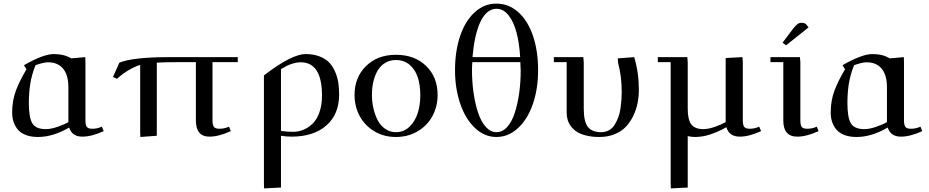

<svg xmlns="http://www.w3.org/2000/svg" viewBox="-20 -758 5189 1072"><path d="M47.9 -128.9Q47.9 -197.3 69.1 -252.9Q90.3 -308.6 127.9 -371.1L113.8 -394Q222.7 -456.1 279.8 -456.1Q339.4 -456.1 377 -432.1L456.1 -439L457 -411.1V-86.9Q457 -59.1 465.1 -49.1Q473.1 -39.1 496.1 -39.1Q522.9 -39.1 548.8 -50.8L559.1 -25.9Q491.7 4.9 439.9 4.9Q381.8 4.9 366.2 -45.9Q275.9 6.8 191.9 6.8Q151.9 6.8 122.6 -4.9Q93.3 -16.6 77.6 -36.9Q62 -57.1 54.9 -79.8Q47.9 -102.5 47.9 -128.9ZM141.1 -182.1Q141.1 -102.1 160.4 -69.6Q179.7 -37.1 235.8 -37.1Q264.2 -37.1 301.3 -49.8Q338.4 -62.5 361.8 -76.2V-270Q361.8 -339.8 332 -375Q302.2 -410.2 248 -410.2Q223.6 -410.2 178.2 -394Q156.7 -339.4 148.9 -289.8Q141.1 -240.2 141.1 -182.1Z M610.8 -328.1 646.5 -408.2Q721.2 -439 926.8 -439H1307.6V-411.1H1166.5V-86.9Q1166.5 -59.1 1174.6 -49.1Q1182.6 -39.1 1205.6 -39.1Q1232.9 -39.1 1258.8 -50.8L1268.6 -25.9Q1201.2 4.9 1149.4 4.9Q1073.7 4.9 1073.7 -85V-411.1H983.4Q892.6 -411.1 855.5 -408.2V0L763.7 6.8L762.7 -19V-396Q694.3 -373 632.8 -317.9Z M1453.6 269V-336.9Q1608.4 -456.1 1686.5 -456.1Q1730.5 -456.1 1763.9 -443.1Q1797.4 -430.2 1817.6 -409.2Q1837.9 -388.2 1850.8 -358.2Q1863.8 -328.1 1868.7 -297.6Q1873.5 -267.1 1873.5 -231Q1873.5 -119.6 1802.2 -57.4Q1731 4.9 1607.4 4.9Q1578.6 4.9 1548.8 0V289.1L1454.6 293.9ZM1548.8 -26.9Q1582.5 -22 1616.7 -22Q1647 -22 1674.8 -33.7Q1702.6 -45.4 1726.3 -68.6Q1750 -91.8 1763.9 -132.1Q1777.8 -172.4 1777.8 -224.1Q1777.8 -410.2 1658.7 -410.2Q1637.2 -410.2 1615 -403.3Q1592.8 -396.5 1580.8 -390.1Q1568.8 -383.8 1548.8 -372.1Z M1959.5 -228Q1959.5 -325.7 2023.4 -388.9Q2087.4 -452.1 2190.4 -452.1Q2295.4 -452.1 2359.4 -389.6Q2423.3 -327.1 2423.3 -228Q2423.3 -163.6 2394.5 -110.1Q2365.7 -56.6 2312 -24.9Q2258.3 6.8 2190.4 6.8Q2123 6.8 2069.8 -25.1Q2016.6 -57.1 1988 -110.6Q1959.5 -164.1 1959.5 -228ZM2056.6 -228Q2056.6 -189.5 2064.9 -153.1Q2073.2 -116.7 2088.9 -86.7Q2104.5 -56.6 2130.9 -38.3Q2157.2 -20 2190.4 -20Q2235.4 -20 2267.1 -51.3Q2298.8 -82.5 2312.7 -127.9Q2326.7 -173.3 2326.7 -226.1Q2326.7 -282.2 2312.7 -325.7Q2298.8 -369.1 2267.3 -396Q2235.8 -422.9 2190.4 -422.9Q2157.2 -422.9 2131.1 -407.2Q2105 -391.6 2088.9 -364.5Q2072.8 -337.4 2064.7 -302.7Q2056.6 -268.1 2056.6 -228Z M2520.5 -366.2Q2520.5 -471.7 2548.8 -556.2Q2577.1 -640.6 2630.1 -689.2Q2683.1 -737.8 2751.5 -737.8Q2820.8 -737.8 2874 -689.9Q2927.2 -642.1 2955.8 -557.9Q2984.4 -473.6 2984.4 -366.2Q2984.4 -263.2 2955.6 -178.5Q2926.8 -93.8 2873 -43.5Q2819.3 6.8 2751.5 6.8Q2684.1 6.8 2630.9 -44.4Q2577.6 -95.7 2549.1 -180.4Q2520.5 -265.1 2520.5 -366.2ZM2615.2 -367.2Q2615.2 -302.7 2623.8 -241.9Q2632.3 -181.2 2648.7 -130.9Q2665 -80.6 2691.7 -50.3Q2718.3 -20 2751.5 -20Q2785.6 -20 2812.3 -49.8Q2838.9 -79.6 2854.7 -129.6Q2870.6 -179.7 2878.9 -239.3Q2887.2 -298.8 2887.2 -363.8Q2887.2 -384.3 2885.3 -411.1H2617.2Q2615.2 -387.2 2615.2 -367.2ZM2618.2 -439H2884.3Q2879.4 -518.6 2863.5 -577.9Q2847.7 -637.2 2819.1 -673.1Q2790.5 -709 2751.5 -709Q2723.1 -709 2699.7 -688.5Q2676.3 -668 2659.9 -631.1Q2643.6 -594.2 2633.3 -545.9Q2623 -497.6 2618.2 -439Z M3072.3 -411.1V-439H3236.8L3239.3 -411.1V-150.9Q3239.3 -80.1 3262 -50Q3284.7 -20 3335.9 -20Q3360.8 -20 3380.4 -31Q3399.9 -42 3412.1 -62Q3424.3 -82 3432.6 -104.2Q3440.9 -126.5 3444.6 -153.8Q3448.2 -181.2 3449.7 -201.9Q3451.2 -222.7 3451.2 -245.1Q3451.2 -332 3431.2 -405.8L3429.2 -432.1L3521 -439Q3546.9 -353.5 3546.9 -256.8Q3546.9 -218.8 3539.8 -182.6Q3532.7 -146.5 3516.1 -111.8Q3499.5 -77.1 3475.1 -51Q3450.7 -24.9 3412.6 -9Q3374.5 6.8 3327.1 6.8Q3285.6 6.8 3253.2 -1.2Q3220.7 -9.3 3200.7 -22.2Q3180.7 -35.2 3167.5 -53.2Q3154.3 -71.3 3149.2 -89.8Q3144 -108.4 3144 -128.9V-411.1Z M3652.8 -411.1V-439H3817.4L3819.8 -411.1V-150.9Q3819.8 -89.4 3840.1 -63.2Q3860.4 -37.1 3906.7 -37.1Q3935.1 -37.1 3971.4 -49.8Q4007.8 -62.5 4031.7 -76.2V-434.1L4125.5 -439L4127.4 -411.1V-86.9Q4127.4 -59.1 4135.5 -49.1Q4143.6 -39.1 4166.5 -39.1Q4192.9 -39.1 4218.8 -50.8L4229.5 -25.9Q4162.1 4.9 4110.8 4.9Q4050.8 4.9 4035.6 -47.9Q3939.5 6.8 3861.8 6.8Q3840.3 6.8 3819.8 2V289.1L3725.6 293.9L3724.6 269V-411.1Z M4281.7 -411.1V-439H4446.3L4448.7 -411.1V-86.9Q4448.7 -59.1 4456.5 -49.1Q4464.4 -39.1 4487.3 -39.1Q4514.6 -39.1 4540.5 -50.8L4550.3 -25.9Q4482.9 4.9 4431.6 4.9Q4353.5 4.9 4353.5 -85V-411.1ZM4349.6 -520 4407.7 -597.2Q4423.3 -616.7 4432.9 -623.8Q4442.4 -630.9 4456.5 -630.9Q4461.9 -630.9 4467.8 -629.2Q4473.6 -627.4 4476.6 -626L4479.5 -624L4494.6 -605L4368.7 -504.9Z M4618.2 -128.9Q4618.2 -197.3 4639.4 -252.9Q4660.6 -308.6 4698.2 -371.1L4684.1 -394Q4793 -456.1 4850.1 -456.1Q4909.7 -456.1 4947.3 -432.1L5026.4 -439L5027.3 -411.1V-86.9Q5027.3 -59.1 5035.4 -49.1Q5043.5 -39.1 5066.4 -39.1Q5093.3 -39.1 5119.1 -50.8L5129.4 -25.9Q5062 4.9 5010.3 4.9Q4952.1 4.9 4936.5 -45.9Q4846.2 6.8 4762.2 6.8Q4722.2 6.8 4692.9 -4.9Q4663.6 -16.6 4647.9 -36.9Q4632.3 -57.1 4625.2 -79.8Q4618.2 -102.5 4618.2 -128.9ZM4711.4 -182.1Q4711.4 -102.1 4730.7 -69.6Q4750 -37.1 4806.2 -37.1Q4834.5 -37.1 4871.6 -49.8Q4908.7 -62.5 4932.1 -76.2V-270Q4932.1 -339.8 4902.3 -375Q4872.6 -410.2 4818.4 -410.2Q4793.9 -410.2 4748.5 -394Q4727.1 -339.4 4719.2 -289.8Q4711.4 -240.2 4711.4 -182.1Z"/></svg>

Font: Dehuti Alt
Style: Bold
Weight: 700
Version: Version 1.2